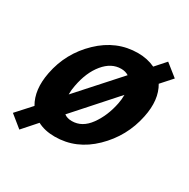

<svg xmlns="http://www.w3.org/2000/svg" viewBox="-132 -569 719 732"><g transform="rotate(30 228.0 -203.0)"><path d="M460 -414 417 -366Q449 -312 432 -231Q412 -133 340 -63Q268 7 174 7Q130 7 98 -10L44 51L-9 8L49 -56Q17 -110 33 -191Q52 -289 124.5 -358.5Q197 -428 291 -428Q332 -428 366 -412L406 -457ZM144 -199Q140 -180 140 -159L298 -335Q284 -344 265 -344Q222 -344 189 -304Q156 -264 144 -199ZM321 -224Q325 -243 325 -264L167 -87Q180 -77 201 -77Q246 -77 277.5 -120.5Q309 -164 321 -224Z"/></g></svg>

Font: EauTest
Style: Bold Italic
Weight: 700
Italic angle: -12°
Designer: Christian Thalmann (Catharsis Fonts)
Version: Version 0.001;PS 000.001;hotconv 1.0.88;makeotf.lib2.5.64775